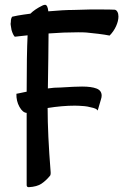

<svg xmlns="http://www.w3.org/2000/svg" viewBox="-20 -694 517 805"><path d="M91.8 82V-220.7Q75.2 -221.7 61.5 -246.1Q47.9 -270.5 48.8 -300.8L63.5 -303.7L77.1 -306.6L91.8 -309.6Q91.8 -467.8 95.7 -545.9L77.1 -543.9L59.6 -542L42 -540Q34.2 -547.9 28.3 -568.4L25.4 -585.9Q23.4 -593.8 25.4 -601.6Q25.4 -617.2 31.2 -624L54.7 -628.9L79.1 -632.8L107.4 -636.7Q126 -655.3 158.2 -670.9Q164.1 -673.8 168.9 -673.8Q179.7 -673.8 182.6 -646.5Q247.1 -652.3 288.1 -652.3L359.4 -654.3H393.6Q446.3 -654.3 460.9 -653.3Q467.8 -652.3 472.2 -644.5Q476.6 -636.7 476.6 -625Q476.6 -606.4 466.8 -584.5Q457 -562.5 439.5 -544.9Q419.9 -548.8 392.6 -552.2Q365.2 -555.7 342.8 -557.6Q331.1 -558.6 307.6 -558.6Q247.1 -558.6 183.6 -553.7L182.6 -452.1L180.7 -323.2L207 -326.2Q224.6 -326.2 233.4 -327.1Q295.9 -331.1 324.2 -331.1Q363.3 -331.1 384.8 -322.8Q406.2 -314.5 406.2 -293Q406.2 -286.1 403.3 -277.3L389.6 -230.5Q385.7 -239.3 360.4 -244.1Q345.7 -248 334 -249Q308.6 -251 293.9 -251Q241.2 -251 179.7 -241.2Q179.7 -130.9 192.4 28.3V33.2Q192.4 38.1 190.4 42Q172.9 63.5 153.8 76.2Q134.8 88.9 100.6 90.8Q91.8 90.8 91.8 82Z"/></svg>

Font: BKP Parklife Text
Style: Regular
Weight: 400
Designer: Font Diner, Inc.; LA MECHKY PLUS GmbH
Foundry: Font Diner, Inc.; LA MECHKY PLUS GmbH
Version: Version 1.007